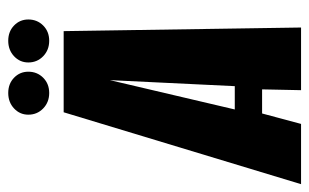

<svg xmlns="http://www.w3.org/2000/svg" viewBox="-200 -604 769 478"><g transform="rotate(-90 185.0 -364.5)"><path d="M-34 0 145 -591H347L356 0H200L202 -97H142L116 0ZM152 -165H210L225 -476ZM193 -627Q170 -627 154.5 -642Q139 -657 139 -679Q139 -700 154.5 -714.5Q170 -729 193 -729Q216 -729 231 -714.5Q246 -700 246 -679Q246 -657 231 -642Q216 -627 193 -627ZM323 -627Q300 -627 284.5 -642Q269 -657 269 -679Q269 -700 284.5 -714.5Q300 -729 323 -729Q346 -729 361 -714.5Q376 -700 376 -679Q376 -657 361 -642Q346 -627 323 -627Z"/></g></svg>

Font: Alumni Sans Thin ExtraBold
Style: Italic
Weight: 800
Italic angle: -8°
Version: Version 1.016